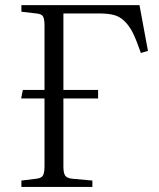

<svg xmlns="http://www.w3.org/2000/svg" viewBox="-20 -734 624 754"><path d="M64 0V-24.9L123 -32.2Q142.1 -34.2 148.4 -44.4Q154.8 -54.7 154.8 -82V-347.2H63L69.8 -380.9H154.8V-633.8Q154.8 -660.6 148.4 -670.2Q142.1 -679.7 122.1 -681.2L64 -688V-713.9H527.8L561 -534.2L533.2 -525.9Q516.1 -575.2 502.9 -602.5Q489.7 -629.9 470.7 -649.2Q451.7 -668.5 428.5 -674.8Q405.3 -681.2 368.2 -681.2H229V-380.9H365.2V-347.2H229V-80.1Q229 -54.2 236.1 -44.2Q243.2 -34.2 263.2 -32.2L342.8 -24.9V0Z"/></svg>

Font: Literata Light
Style: Regular
Weight: 300
Designer: Latin by Veronika Burian and Jose Scaglione. Greek by Irene Vlachou. Cyrillic by Vera Evstafieva.
Foundry: TypeTogether
Version: Version 3.021